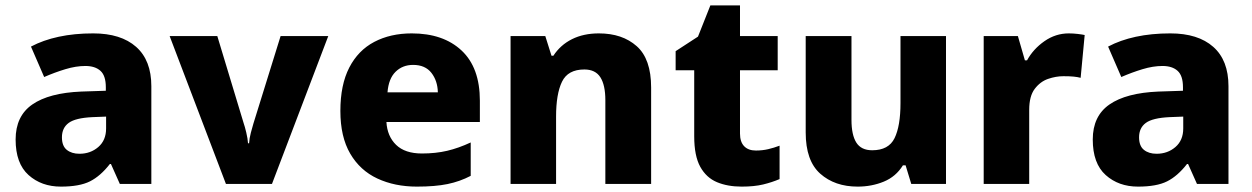

<svg xmlns="http://www.w3.org/2000/svg" viewBox="-20 -683 4650 713"><path d="M326 -559Q429 -559 485.5 -509Q542 -459 542 -363V0H425L392 -74H388Q353 -29 314 -9.5Q275 10 206 10Q134 10 86 -33Q38 -76 38 -165Q38 -252 100 -295Q162 -338 282 -343L373 -346V-359Q373 -402 353 -420Q333 -438 297 -438Q262 -438 222.5 -426Q183 -414 144 -397L95 -510Q140 -534 198 -546.5Q256 -559 326 -559ZM323 -248Q260 -245 235 -226.5Q210 -208 210 -173Q210 -141 228 -126.5Q246 -112 275 -112Q316 -112 345 -137Q374 -162 374 -206V-250Z M819 0 610 -549H787L885 -225Q889 -214 894.5 -191Q900 -168 901 -151H905Q906 -169 911.5 -190Q917 -211 921 -224L1022 -549H1199L990 0Z M1509 -559Q1626 -559 1694 -495.5Q1762 -432 1762 -309V-230H1415Q1418 -177 1451 -145Q1484 -113 1547 -113Q1598 -113 1640.5 -123Q1683 -133 1728 -154V-30Q1688 -9 1642 0.5Q1596 10 1528 10Q1446 10 1381.5 -20Q1317 -50 1280.5 -112.5Q1244 -175 1244 -271Q1244 -368 1277 -432Q1310 -496 1370 -527.5Q1430 -559 1509 -559ZM1514 -442Q1475 -442 1449 -416.5Q1423 -391 1419 -340H1606Q1605 -383 1582 -412.5Q1559 -442 1514 -442Z M2204 -559Q2291 -559 2344.5 -511.5Q2398 -464 2398 -358V0H2228V-311Q2228 -367 2209.5 -396Q2191 -425 2150 -425Q2089 -425 2067 -379.5Q2045 -334 2045 -250V0H1876V-549H2005L2028 -476H2035Q2061 -516 2104 -537.5Q2147 -559 2204 -559Z M2787 -124Q2811 -124 2832.5 -129Q2854 -134 2875 -142V-18Q2847 -6 2814 2Q2781 10 2734 10Q2682 10 2642.5 -6.5Q2603 -23 2580.5 -63.5Q2558 -104 2558 -177V-422H2489V-493L2572 -547L2618 -663H2728V-549H2868V-422H2728V-187Q2728 -156 2743.5 -140Q2759 -124 2787 -124Z M3493 -549V0H3364L3343 -69H3333Q3307 -27 3262 -8.5Q3217 10 3165 10Q3080 10 3026 -38Q2972 -86 2972 -191V-549H3142V-238Q3142 -182 3160 -153.5Q3178 -125 3219 -125Q3280 -125 3302 -170Q3324 -215 3324 -300V-549Z M3949 -559Q3965 -559 3982 -557Q3999 -555 4008 -553L3993 -394Q3982 -397 3967.5 -398.5Q3953 -400 3929 -400Q3901 -400 3872 -390Q3843 -380 3822.5 -353Q3802 -326 3802 -275V0H3633V-549H3760L3786 -459H3794Q3817 -501 3858.5 -530Q3900 -559 3949 -559Z M4326 -559Q4429 -559 4485.5 -509Q4542 -459 4542 -363V0H4425L4392 -74H4388Q4353 -29 4314 -9.5Q4275 10 4206 10Q4134 10 4086 -33Q4038 -76 4038 -165Q4038 -252 4100 -295Q4162 -338 4282 -343L4373 -346V-359Q4373 -402 4353 -420Q4333 -438 4297 -438Q4262 -438 4222.5 -426Q4183 -414 4144 -397L4095 -510Q4140 -534 4198 -546.5Q4256 -559 4326 -559ZM4323 -248Q4260 -245 4235 -226.5Q4210 -208 4210 -173Q4210 -141 4228 -126.5Q4246 -112 4275 -112Q4316 -112 4345 -137Q4374 -162 4374 -206V-250Z"/></svg>

Font: Noto Sans Lao Looped ExtraBold
Style: Regular
Weight: 800
Designer: Mark Frömberg, Ben Mitchell
Foundry: The Fontpad Ltd
Version: Version 1.002; ttfautohint (v1.8.4.7-5d5b)